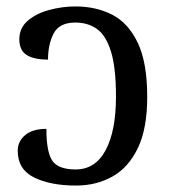

<svg xmlns="http://www.w3.org/2000/svg" viewBox="-20 -566 532 596"><path d="M216 10Q137 10 86 -15Q35 -40 35 -98Q35 -127 58 -146.5Q81 -166 124 -166Q124 -94 142.5 -67Q161 -40 215 -40Q276 -40 308 -100Q340 -160 340 -266Q340 -356 324.5 -406Q309 -456 281 -476Q253 -496 214 -496Q164 -496 146.5 -462Q129 -428 129 -381Q85 -381 62.5 -395.5Q40 -410 40 -444Q40 -479 66 -501.5Q92 -524 132.5 -535Q173 -546 214 -546Q278 -546 328 -520.5Q378 -495 407.5 -433.5Q437 -372 437 -265Q437 -167 408 -106.5Q379 -46 329 -18Q279 10 216 10Z"/></svg>

Font: NotoSerif-Regular
Style: Regular
Weight: 400
Designer: Monotype Design Team
Foundry: Monotype Imaging Inc.
Version: Version 2.007; ttfautohint (v1.8) -l 8 -r 50 -G 200 -x 14 -D